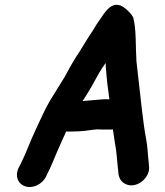

<svg xmlns="http://www.w3.org/2000/svg" viewBox="-20 -702 673 781"><path d="M130 52C147 44 159 32 167 17L172 6C185 -18 200 -56 212 -84L235 -136C240 -146 244 -156 249 -167H272C294 -167 308 -168 327 -170C347 -172 372 -178 393 -175H427C431 -175 435 -175 439 -176L441 -164C443 -148 445 -134 447 -123C455 -85 456 -45 461 -5L462 7C465 23 472 36 486 44C531 72 594 22 586 -28L585 -40C581 -71 581 -102 575 -133C567 -175 563 -210 557 -258C550 -325 542 -386 535 -453C531 -514 535 -581 522 -631L515 -642C510 -649 503 -656 495 -663C481 -675 461 -691 434 -677C412 -666 389 -625 373 -603C366 -591 357 -576 348 -563C334 -543 318 -514 303 -491C282 -460 266 -432 247 -396C226 -360 205 -329 183 -292C161 -255 143 -211 124 -172C103 -128 85 -76 63 -33L57 -22C29 33 78 76 130 52ZM316 -291C317 -293 318 -295 320 -297C331 -314 342 -332 353 -351C373 -386 387 -416 410 -446C410 -438 410 -430 411 -423C414 -380 419 -339 425 -298H420C409 -299 398 -298 386 -297C362 -295 339 -293 316 -291Z"/></svg>

Font: Blanket
Style: BdObl
Weight: 700
Foundry: Cannot Into Space Fonts
Version: Version 0.9